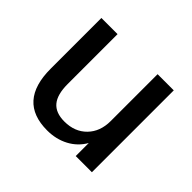

<svg xmlns="http://www.w3.org/2000/svg" viewBox="-129 -711 894 894"><g transform="rotate(45 317.5 -264.5)"><path d="M555.7 -539.1V0H449.2V-85.9Q422.9 -40 376 -15.1Q329.1 9.8 270.5 9.8Q79.1 9.8 79.1 -205.1V-539.1H185.5V-210.9Q185.5 -141.6 212.9 -108.9Q240.2 -76.2 297.9 -76.2Q366.2 -76.2 407.7 -118.7Q449.2 -161.1 449.2 -230.5V-539.1Z"/></g></svg>

Font: Min Sans Medium
Style: Regular
Weight: 500
Designer: Jinseong-Kim, NotoSansCJK, Nunito
Foundry: Jinseong-Kim
Version: Version 1.400;Glyphs 3.1.2 (3151)